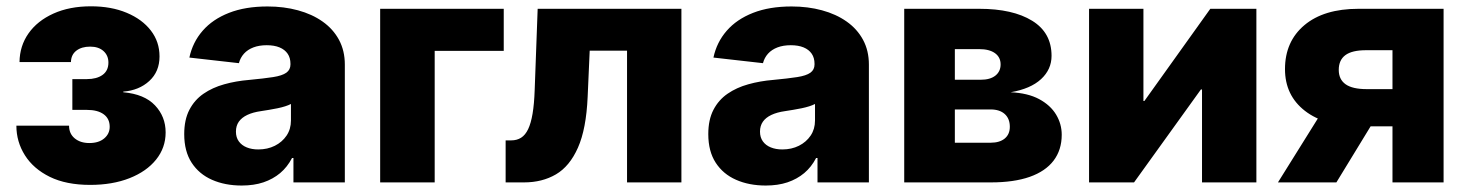

<svg xmlns="http://www.w3.org/2000/svg" viewBox="-20 -570 4587 600"><path d="M261.7 7.8Q187 7.8 135.7 -17.3Q84.5 -42.5 57.9 -84.7Q31.2 -127 31.2 -177.2H195.8Q195.8 -152.3 213.4 -137.7Q231 -123 259.3 -123Q288.6 -123 305.7 -137.5Q322.8 -151.9 322.8 -173.8Q322.8 -199.2 304 -212.9Q285.2 -226.6 251.5 -226.6H206.1V-322.8H251.5Q282.2 -322.8 300.5 -335.9Q318.8 -349.1 318.8 -374.5Q318.8 -396.5 303.5 -410.4Q288.1 -424.3 261.7 -424.3Q234.9 -424.3 218.5 -411.6Q202.1 -398.9 201.7 -376H41Q41.5 -426.3 69.1 -465.6Q96.7 -504.9 147 -527.6Q197.3 -550.3 264.2 -550.3Q327.6 -550.3 376 -530Q424.3 -509.8 451.4 -474.6Q478.5 -439.5 478.5 -393.6Q478.5 -346.2 446.5 -316.9Q414.6 -287.6 365.2 -283.7V-281.7Q431.2 -275.9 464.4 -240.7Q497.6 -205.6 497.6 -156.2Q497.6 -108.4 467.8 -71.3Q438 -34.2 384.8 -13.2Q331.5 7.8 261.7 7.8Z M735.4 9.8Q683.1 9.8 642.6 -8.1Q602.1 -25.9 578.9 -61.5Q555.7 -97.2 555.7 -150.9Q555.7 -195.8 571.8 -226.8Q587.9 -257.8 616 -277.1Q644 -296.4 680.7 -306.6Q717.3 -316.9 758.8 -320.3Q805.2 -324.7 833.5 -329.1Q861.8 -333.5 874.8 -342.8Q887.7 -352.1 887.7 -368.7V-370.6Q887.7 -389.2 878.9 -402.1Q870.1 -415 853.5 -421.9Q836.9 -428.7 813.5 -428.7Q790 -428.7 772 -421.9Q753.9 -415 742.4 -402.3Q731 -389.6 726.6 -372.6L571.8 -390.1Q582 -438 613.3 -473.9Q644.5 -509.8 695.6 -529.8Q746.6 -549.8 815.9 -549.8Q867.2 -549.8 911.1 -537.8Q955.1 -525.9 988 -502.7Q1021 -479.5 1039.3 -445.6Q1057.6 -411.6 1057.6 -368.2V0H897V-76.2H892.6Q877.9 -47.9 855.5 -29.1Q833 -10.3 803.2 -0.2Q773.4 9.8 735.4 9.8ZM787.1 -103Q815.9 -103 838.9 -114.5Q861.8 -126 875.5 -146.2Q889.2 -166.5 889.2 -193.4V-245.1Q881.8 -241.2 871.1 -237.8Q860.4 -234.4 847.4 -231.7Q834.5 -229 821 -226.8Q807.6 -224.6 795.4 -222.7Q770.5 -219.2 752.9 -210.9Q735.4 -202.6 726.3 -189.7Q717.3 -176.8 717.3 -158.7Q717.3 -140.6 726.3 -128.2Q735.4 -115.7 751 -109.4Q766.6 -103 787.1 -103Z M1554.2 -542.5V-411.1H1338.4V0H1168V-542.5Z M1560.1 0V-131.3H1577.6Q1595.2 -131.3 1608.4 -139.6Q1621.6 -147.9 1630.4 -166.3Q1639.2 -184.6 1644.3 -214.8Q1649.4 -245.1 1650.9 -289.1L1660.2 -542.5H2109.4V0H1939.5V-411.6H1822.8L1816.4 -267.1Q1812 -167 1786.1 -108.6Q1760.3 -50.3 1717.3 -25.1Q1674.3 0 1617.7 0Z M2373 9.8Q2320.8 9.8 2280.3 -8.1Q2239.7 -25.9 2216.6 -61.5Q2193.4 -97.2 2193.4 -150.9Q2193.4 -195.8 2209.5 -226.8Q2225.6 -257.8 2253.7 -277.1Q2281.7 -296.4 2318.4 -306.6Q2355 -316.9 2396.5 -320.3Q2442.9 -324.7 2471.2 -329.1Q2499.5 -333.5 2512.5 -342.8Q2525.4 -352.1 2525.4 -368.7V-370.6Q2525.4 -389.2 2516.6 -402.1Q2507.8 -415 2491.2 -421.9Q2474.6 -428.7 2451.2 -428.7Q2427.7 -428.7 2409.7 -421.9Q2391.6 -415 2380.1 -402.3Q2368.7 -389.6 2364.3 -372.6L2209.5 -390.1Q2219.7 -438 2251 -473.9Q2282.2 -509.8 2333.3 -529.8Q2384.3 -549.8 2453.6 -549.8Q2504.9 -549.8 2548.8 -537.8Q2592.8 -525.9 2625.7 -502.7Q2658.7 -479.5 2677 -445.6Q2695.3 -411.6 2695.3 -368.2V0H2534.7V-76.2H2530.3Q2515.6 -47.9 2493.2 -29.1Q2470.7 -10.3 2440.9 -0.2Q2411.1 9.8 2373 9.8ZM2424.8 -103Q2453.6 -103 2476.6 -114.5Q2499.5 -126 2513.2 -146.2Q2526.9 -166.5 2526.9 -193.4V-245.1Q2519.5 -241.2 2508.8 -237.8Q2498 -234.4 2485.1 -231.7Q2472.2 -229 2458.7 -226.8Q2445.3 -224.6 2433.1 -222.7Q2408.2 -219.2 2390.6 -210.9Q2373 -202.6 2364 -189.7Q2355 -176.8 2355 -158.7Q2355 -140.6 2364 -128.2Q2373 -115.7 2388.7 -109.4Q2404.3 -103 2424.8 -103Z M2805.7 0V-542.5H3040Q3145 -542.5 3205.6 -505.1Q3266.1 -467.8 3266.1 -395.5Q3266.1 -353 3233.4 -322.8Q3200.7 -292.5 3138.2 -281.7Q3191.9 -279.3 3227.3 -260.3Q3262.7 -241.2 3280.3 -211.9Q3297.9 -182.6 3297.9 -148.9Q3297.9 -101.6 3272.5 -68.1Q3247.1 -34.7 3197.8 -17.3Q3148.4 0 3076.7 0ZM2963.9 -124H3075.7Q3104 -124 3119.9 -137.2Q3135.7 -150.4 3135.7 -173.8Q3135.7 -199.2 3119.9 -213.6Q3104 -228 3075.7 -228H2963.9ZM2963.9 -320.8H3044.9Q3074.2 -320.8 3090.6 -333.7Q3106.9 -346.7 3106.9 -368.7Q3106.9 -391.1 3089.4 -403.8Q3071.8 -416.5 3040 -416.5H2963.9Z M3906.2 0H3736.3V-290.5H3732.9L3523.9 0H3383.3V-542.5H3553.2V-254.4H3556.2L3762.2 -542.5H3906.2Z M4491.2 0H4331.5V-413.1H4249Q4205.1 -413.1 4184.3 -397.7Q4163.6 -382.3 4163.6 -351.6Q4163.6 -321.8 4185.1 -306.6Q4206.5 -291.5 4251 -291.5H4397.9V-175.3H4231Q4120.1 -175.3 4057.9 -223.6Q3995.6 -272 3995.6 -354Q3995.6 -440.4 4056.4 -491.5Q4117.2 -542.5 4225.1 -542.5H4491.2ZM4156.2 0H3973.6L4128.4 -248H4307.6Z"/></svg>

Font: Inter 16pt ExtraBold
Style: Regular
Weight: 800
Version: Version 4.001;git-66647c0bb